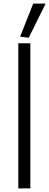

<svg xmlns="http://www.w3.org/2000/svg" viewBox="-20 -1049 274 1069"><path d="M82 -808H149V0H82ZM92 -845 165 -1029H234L140 -839Z"/></svg>

Font: EncodeSans
Style: Light
Weight: 300
Designer: Pablo Impallari, Andres Torresi
Foundry: Pablo Impallari, Andres Torresi
Version: Version 1.000; ttfautohint (v1.4.1)